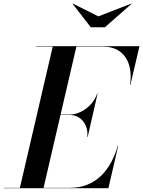

<svg xmlns="http://www.w3.org/2000/svg" viewBox="-66 -994 756 1014"><path d="M453.5 -907.5 319.5 -974.5 318 -973 413.5 -850H488L628 -973L626 -974.5ZM302 -387C359 -387 402.5 -337.5 395 -270.5H397L449.5 -500.5H447.5C425 -433.5 359 -389 302 -389H254L337.5 -748H478C595 -748 638 -652 620.5 -545H622.5L670.5 -750H123V-748H212.5L39 -2H-46V0H506.5L558.5 -225H556.5C520 -98 441 -2 304 -2H164L253.5 -387Z"/></svg>

Font: Bodoni* 96pt Medium
Style: Italic
Weight: 500
Italic angle: -13°
Version: Version 2.3